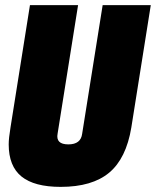

<svg xmlns="http://www.w3.org/2000/svg" viewBox="-20 -720 609 750"><path d="M217 10Q114 10 64 -30.5Q14 -71 14 -156Q14 -180 21 -222L97 -700H285L205 -198Q197 -156 247 -156Q296 -156 301 -198L381 -700H569L493 -222Q473 -101 406.5 -45.5Q340 10 217 10Z"/></svg>

Font: Georama SemiCondensed Black
Style: Italic
Weight: 900
Width: 4
Italic angle: -9°
Designer: Jean-Baptiste Levee
Foundry: Production Type
Version: Version 1.000